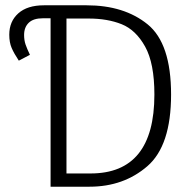

<svg xmlns="http://www.w3.org/2000/svg" viewBox="-20 -705 732 725"><path d="M626 -348Q626 -155 536.5 -77.5Q447 0 318 0H171V-636H142Q106 -636 88.5 -619Q71 -602 71 -573Q71 -553 76.5 -537Q82 -521 93 -498L51 -476Q33 -503 24 -524Q15 -545 15 -574Q15 -624 49 -654.5Q83 -685 146 -685H307Q449 -685 537.5 -613Q626 -541 626 -348ZM563 -348Q563 -466 528 -529Q493 -592 439.5 -613.5Q386 -635 315 -635H231V-50H322Q563 -50 563 -348Z"/></svg>

Font: Fira Sans Light
Style: Regular
Weight: 300
Designer: bBox Type GmbH & Carrois Corporate GbR & Edenspiekermann AG
Foundry: bBox Type GmbH & Carrois Corporate GbR & Edenspiekermann AG
Version: Version 4.301